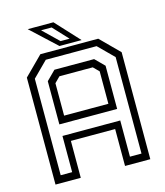

<svg xmlns="http://www.w3.org/2000/svg" viewBox="-123 -941 891 1035"><g transform="rotate(-15 322.0 -424.0)"><path d="M57.5 0V-597L160.5 -700H483.5L586.5 -597V0H445.5V-206H198.5V0ZM97.5 -41.5H161.5V-243.5H484V-41.5H548.5V-580L464.5 -663.5H181L97.5 -580ZM198.5 -347H445.5V-528L415 -558.5H229L198.5 -528ZM161.5 -308V-549L212 -599.5H433.5L484 -549V-308ZM395 -716H271.5L129.5 -848H273ZM334.5 -740 256.5 -823.5H197.5L284 -740Z"/></g></svg>

Font: Tourney Thin
Style: Regular
Weight: 400
Version: Version 1.015